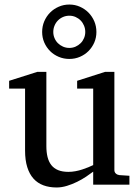

<svg xmlns="http://www.w3.org/2000/svg" viewBox="-20 -809 609 841"><path d="M388.2 0V-57.1Q375.5 -47.4 357.2 -35.2Q338.9 -22.9 317.6 -12.5Q296.4 -2 273.2 5.1Q250 12.2 228 12.2Q195.8 12.2 170.2 2.7Q144.5 -6.8 126.7 -26.6Q108.9 -46.4 99.4 -76.9Q89.8 -107.4 89.8 -149.9V-420.9H20V-455.1L143.1 -494.1H183.1V-168.9Q183.1 -142.6 188.2 -121.6Q193.4 -100.6 204.8 -85.9Q216.3 -71.3 234.9 -63.7Q253.4 -56.2 279.8 -56.2Q294.9 -56.2 310.5 -59.1Q326.2 -62 340.3 -66.7Q354.5 -71.3 366.9 -76.4Q379.4 -81.5 388.2 -85.9V-420.9H317.9V-455.1L439.9 -494.1H481V-64Q481 -54.7 487.5 -48.8Q494.1 -43 502.9 -42L546.9 -39.1V0ZM353.5 -668.9Q353.5 -683.6 348.1 -696.5Q342.8 -709.5 333.3 -719.2Q323.7 -729 311 -734.6Q298.3 -740.2 283.7 -740.2Q269 -740.2 256.1 -734.6Q243.2 -729 233.6 -719.2Q224.1 -709.5 218.8 -696.5Q213.4 -683.6 213.4 -668.9Q213.4 -654.8 218.8 -642.1Q224.1 -629.4 233.6 -619.9Q243.2 -610.4 256.1 -604.7Q269 -599.1 283.7 -599.1Q298.3 -599.1 311 -604.7Q323.7 -610.4 333.3 -619.9Q342.8 -629.4 348.1 -642.1Q353.5 -654.8 353.5 -668.9ZM402.3 -668.9Q402.3 -644.5 393.1 -623Q383.8 -601.6 367.7 -585.4Q351.6 -569.3 330.1 -560.1Q308.6 -550.8 283.7 -550.8Q258.8 -550.8 237.1 -560.1Q215.3 -569.3 199.2 -585.4Q183.1 -601.6 173.8 -623Q164.6 -644.5 164.6 -668.9Q164.6 -693.8 173.8 -715.6Q183.1 -737.3 199.2 -753.7Q215.3 -770 237.1 -779.5Q258.8 -789.1 283.7 -789.1Q308.6 -789.1 330.1 -779.5Q351.6 -770 367.7 -753.7Q383.8 -737.3 393.1 -715.6Q402.3 -693.8 402.3 -668.9Z"/></svg>

Font: Charis SIL APac
Style: Regular
Weight: 400
Foundry: SIL International
Version: Version 5.000